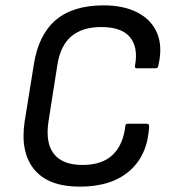

<svg xmlns="http://www.w3.org/2000/svg" viewBox="-20 -686 634 717"><path d="M278 11Q161 11 108 -53Q55 -117 72 -232L106 -443Q123 -555 187.5 -610.5Q252 -666 367 -666Q442 -666 494 -639Q546 -612 567 -561.5Q588 -511 571 -440Q570 -431 561 -431H491Q483 -431 484 -440Q497 -509 465.5 -547Q434 -585 358 -585Q287 -585 246 -550Q205 -515 194 -442L161 -232Q149 -152 181.5 -111Q214 -70 288 -70Q361 -70 400.5 -107.5Q440 -145 448 -215Q448 -224 457 -224H527Q537 -224 537 -215Q532 -108 464.5 -48.5Q397 11 278 11Z"/></svg>

Font: Sofia Sans Semi Condensed Medium
Style: Italic
Weight: 500
Italic angle: -9°
Version: Version 4.100